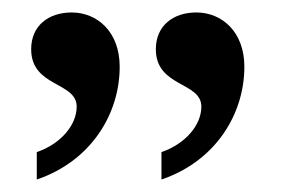

<svg xmlns="http://www.w3.org/2000/svg" viewBox="-20 -667 468 308"><path d="M39 -379C127 -409 172 -485 172 -560C172 -616 136 -647 95 -647C58 -647 30 -626 30 -588C30 -527 103 -536 103 -496C103 -466 77 -436 39 -423ZM239 -379C327 -409 372 -485 372 -560C372 -616 336 -647 295 -647C258 -647 230 -626 230 -588C230 -527 303 -536 303 -496C303 -466 277 -436 239 -423Z"/></svg>

Font: Noto Serif Hebrew
Style: Regular
Weight: 400
Designer: Monotype Design Team
Foundry: Monotype Imaging Inc.
Version: Version 1.901